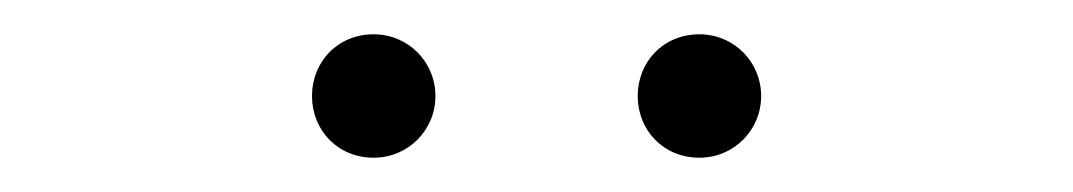

<svg xmlns="http://www.w3.org/2000/svg" viewBox="-20 -754 626 112"><path d="M198 -662C218 -662 234 -678 234 -698C234 -718 218 -734 198 -734C177 -734 162 -718 162 -698C162 -678 177 -662 198 -662ZM388 -662C408 -662 424 -678 424 -698C424 -718 408 -734 388 -734C367 -734 352 -718 352 -698C352 -678 367 -662 388 -662Z"/></svg>

Font: Noto Sans JP Thin
Style: Regular
Weight: 100
Designer: Ryoko NISHIZUKA 西塚涼子 (kana, bopomofo & ideographs); Paul D. Hunt (Latin, Greek & Cyrillic); Sandoll Communications 산돌커뮤니
Foundry: Adobe
Version: Version 2.004;hotconv 1.0.118;makeotfexe 2.5.65603